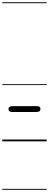

<svg xmlns="http://www.w3.org/2000/svg" viewBox="-25 -1250 433 1698"><path d="M85 -259.5Q66.5 -259.5 58.2 -266Q50 -272.5 50 -286.5Q50 -299 59.8 -305.2Q69.5 -311.5 87.5 -311.5H299Q316.5 -311.5 324.8 -305.5Q333 -299.5 333 -286.5Q333 -273 324 -266.2Q315 -259.5 296.5 -259.5ZM85 -259.5Q66.5 -259.5 58.2 -266Q50 -272.5 50 -286.5Q50 -299 59.8 -305.2Q69.5 -311.5 87.5 -311.5H299Q316.5 -311.5 324.8 -305.5Q333 -299.5 333 -286.5Q333 -273 324 -266.2Q315 -259.5 296.5 -259.5ZM-5 420.5H388V428.5H-5ZM-5 -16H388V0H-5ZM-5 -505.5H388V-497.5H-5ZM-5 -1230H388V-1222H-5Z"/></svg>

Font: Edu VIC WA NT Pre Guide
Style: Regular
Weight: 400
Designer: Tina and Corey Anderson, Eben Sorkin, Mirko Velimirovic
Foundry: Google for Education
Version: Version 1.000